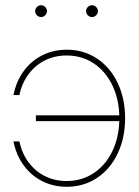

<svg xmlns="http://www.w3.org/2000/svg" viewBox="-20 -716 537 744"><path d="M32.2 -168H55.2Q64.9 -121.6 90.8 -86.9Q116.7 -52.2 154.5 -33.4Q192.4 -14.6 238.3 -14.6Q297.4 -14.6 343.8 -45.7Q390.1 -76.7 416.3 -132.1Q442.4 -187.5 442.4 -257.8Q442.4 -328.1 416.3 -383.5Q390.1 -439 343.8 -470Q297.4 -501 238.3 -501Q192.4 -501 154.5 -482.2Q116.7 -463.4 90.8 -428.7Q64.9 -394 55.2 -347.7H32.2Q42.5 -399.9 71.3 -439.7Q100.1 -479.5 143.3 -501.5Q186.5 -523.4 238.3 -523.4Q304.2 -523.4 355.7 -489.3Q407.2 -455.1 436 -394.5Q464.8 -334 464.8 -257.8Q464.8 -181.6 436 -121.1Q407.2 -60.5 355.7 -26.4Q304.2 7.8 238.3 7.8Q186.5 7.8 143.3 -14.2Q100.1 -36.1 71.3 -75.9Q42.5 -115.7 32.2 -168ZM119.1 -246.6V-269H450.2V-246.6ZM313.5 -672.9Q313.5 -679.2 316.7 -684.3Q319.8 -689.5 325 -692.6Q330.1 -695.8 336.4 -695.8Q342.8 -695.8 347.9 -692.6Q353 -689.5 356.2 -684.3Q359.4 -679.2 359.4 -672.9Q359.4 -666.5 356.2 -661.4Q353 -656.2 347.9 -653.1Q342.8 -649.9 336.4 -649.9Q330.1 -649.9 325 -653.1Q319.8 -656.2 316.7 -661.4Q313.5 -666.5 313.5 -672.9ZM116.2 -672.9Q116.2 -679.2 119.4 -684.3Q122.6 -689.5 127.7 -692.6Q132.8 -695.8 139.2 -695.8Q145.5 -695.8 150.6 -692.6Q155.8 -689.5 158.9 -684.3Q162.1 -679.2 162.1 -672.9Q162.1 -666.5 158.9 -661.4Q155.8 -656.2 150.6 -653.1Q145.5 -649.9 139.2 -649.9Q132.8 -649.9 127.7 -653.1Q122.6 -656.2 119.4 -661.4Q116.2 -666.5 116.2 -672.9Z"/></svg>

Font: Intratopia Thin
Style: Regular
Weight: 100
Designer: Rasmus Andersson
Foundry: rsms
Version: Version 3.000;Glyphs 3.2.3 (3260)